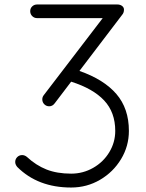

<svg xmlns="http://www.w3.org/2000/svg" viewBox="-20 -826 651 858"><path d="M335 -509Q444 -471 500 -406Q556 -341 556 -241Q556 -173 521 -115Q486 -57 427 -22.5Q368 12 298 12Q149 12 57 -80Q48 -91 48 -102Q48 -115 57 -124Q66 -133 79 -133Q90 -133 100 -125Q141 -87 188 -68.5Q235 -50 298 -50Q351 -50 396.5 -76Q442 -102 468.5 -146Q495 -190 495 -241Q495 -324 445.5 -377Q396 -430 298 -461L225 -365Q215 -351 200 -351Q187 -351 178 -360Q169 -369 169 -382Q169 -392 175 -400L439 -745H146Q133 -745 124 -754Q115 -763 115 -776Q115 -789 124 -797.5Q133 -806 146 -806H504Q517 -806 525.5 -799.5Q534 -793 534 -783Q534 -769 526 -760Z"/></svg>

Font: Tsukimi Rounded
Style: Regular
Weight: 400
Designer: Takashi Funayama
Foundry: Takashi Funayama
Version: Version 1.032; ttfautohint (v1.8.3)